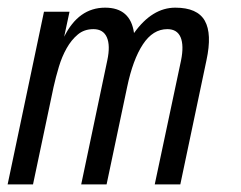

<svg xmlns="http://www.w3.org/2000/svg" viewBox="-68 -486 634 506"><path d="M407.2 0H339.8L409.2 -327.1Q417 -366.2 408 -387.7Q398.9 -409.2 373 -409.2Q335 -409.2 308.6 -369.1Q282.2 -329.1 267.1 -256.8L212.9 0H146L214.8 -327.1Q223.1 -366.2 213.6 -387.7Q204.1 -409.2 178.2 -409.2Q153.8 -409.2 137 -395Q120.1 -380.9 107.7 -358.9Q95.2 -336.9 87.2 -310.1Q79.1 -283.2 73.2 -256.8L19 0H-47.9L47.9 -455.1H115.2L101.1 -389.2Q139.2 -465.8 209 -465.8Q275.9 -465.8 285.2 -398.9Q333 -465.8 394 -465.8Q452.1 -465.8 471.7 -431.4Q491.2 -397 476.1 -327.1Z"/></svg>

Font: Anonymous Pro
Style: Italic
Weight: 400
Italic angle: -12°
Monospace: yes
Designer: Mark Simonson
Version: Version 1.003